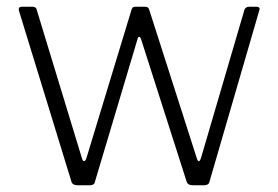

<svg xmlns="http://www.w3.org/2000/svg" viewBox="-20 -550 826 570"><path d="M742 -530Q747 -530 749.5 -527Q752 -524 750 -520L602 -11Q601 -5 596.5 -2.5Q592 0 585 0H553Q537 0 534 -11L399 -433Q396 -441 393 -441Q390 -441 388 -433L262 -11Q261 -5 257 -2.5Q253 0 246 0H211Q195 0 192 -11L36 -519Q35 -524 37 -527Q39 -530 44 -530H76Q81 -530 84.5 -528Q88 -526 89 -521L223 -81Q226 -71 230 -71.5Q234 -72 237 -82L371 -523Q373 -527 375 -528.5Q377 -530 382 -530H410Q415 -530 418.5 -528Q422 -526 423 -521L564 -81Q567 -71 570.5 -71.5Q574 -72 577 -82L706 -522Q708 -526 711.5 -528Q715 -530 720 -530H742Z"/></svg>

Font: Libre Franklin ExtraLight
Style: Regular
Weight: 250
Designer: Pablo Impallari, Rodrigo Fuenzalida, Nhung Nguyen
Foundry: Impallari Type
Version: Version 3.000